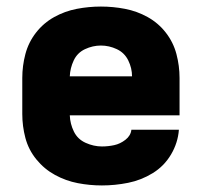

<svg xmlns="http://www.w3.org/2000/svg" viewBox="-20 -558 616 586"><path d="M291 8Q331 8 371 0Q411 -8 446 -29.5Q481 -51 502 -86.5Q523 -122 526 -162H381Q379 -144 363 -131.5Q347 -119 328.5 -115Q310 -111 291 -111Q266 -111 241.5 -122Q217 -133 205.5 -156.5Q194 -180 193 -206H528V-320Q528 -357 518.5 -393Q509 -429 486 -458.5Q463 -488 430.5 -506Q398 -524 361.5 -531Q325 -538 288 -538Q251 -538 214.5 -531Q178 -524 145.5 -506Q113 -488 90 -458.5Q67 -429 57.5 -393Q48 -357 48 -320V-210Q48 -173 57.5 -137Q67 -101 91 -71.5Q115 -42 148 -24Q181 -6 217.5 1Q254 8 291 8ZM193 -325Q194 -350 205 -373.5Q216 -397 239.5 -408Q263 -419 288 -419Q313 -419 336.5 -408Q360 -397 371.5 -373.5Q383 -350 383 -325Z"/></svg>

Font: Iosevka Sparkle Heavy
Style: Regular
Weight: 900
Designer: Belleve Invis
Foundry: Belleve Invis
Version: Version 4.5.0; ttfautohint (v1.8.3)